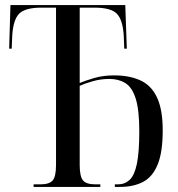

<svg xmlns="http://www.w3.org/2000/svg" viewBox="-20 -734 700 754"><path d="M112 0V-10H138Q174 -10 187 -25.5Q200 -41 200 -86V-704H143Q79 -704 55.5 -680.5Q32 -657 28 -594L26 -543H16L21 -714H472L478 -543H468L466 -594Q462 -657 438.5 -680.5Q415 -704 351 -704H293V-408Q314 -417 349.5 -427.5Q385 -438 428 -438Q488 -438 531 -418.5Q574 -399 596.5 -351.5Q619 -304 619 -222Q619 -136 599 -87.5Q579 -39 541.5 -19.5Q504 0 451 0H431V-10H443Q470 -10 489 -27.5Q508 -45 517.5 -90.5Q527 -136 527 -219Q527 -302 513 -346.5Q499 -391 472.5 -407.5Q446 -424 410 -424Q375 -424 342.5 -414.5Q310 -405 293 -397V-86Q293 -41 306 -25.5Q319 -10 355 -10H374V0Z"/></svg>

Font: Noto Serif Display Condensed
Style: Regular
Weight: 400
Width: 3
Designer: Monotype Design Team
Foundry: Monotype Imaging Inc.
Version: Version 2.009